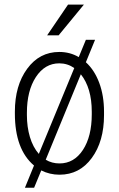

<svg xmlns="http://www.w3.org/2000/svg" viewBox="-20 -770 529 857"><path d="M389.6 -271.5Q389.6 -377 340.8 -438.5L184.1 -57.1Q211.4 -40.5 245.6 -40.5Q310.5 -40.5 350.1 -100.8Q389.6 -161.1 389.6 -259.8ZM100.1 -255.9Q100.1 -203.6 113.5 -158.4Q127 -113.3 153.3 -83L311.5 -466.3Q281.2 -487.3 244.6 -487.3Q180.2 -487.3 140.1 -426Q100.1 -364.7 100.1 -266.6ZM46.4 -271.5Q46.4 -388.2 101.3 -463.1Q156.2 -538.1 244.6 -538.1Q292.5 -538.1 331.5 -515.1L363.3 -592.3H404.3L363.3 -492.2Q401.9 -457 423.1 -399.9Q444.3 -342.8 444.3 -271.5V-255.9Q444.3 -139.2 389.6 -64.7Q335 9.8 245.6 9.8Q202.1 9.8 164.1 -9.3L132.3 67.9H91.3L131.8 -31.2Q46.4 -103.5 46.4 -263.2ZM283.7 -749.5H354.5L241.7 -612.3H190.4Z"/></svg>

Font: MAUL Condensed Light
Style: Light
Weight: 300
Designer: MAUL
Version: Version 2.137; 2017; ttfautohint (v1.8.3)